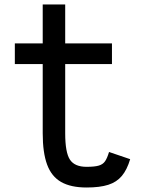

<svg xmlns="http://www.w3.org/2000/svg" viewBox="-20 -820 640 854"><path d="M365 14Q295 14 252 -10.5Q209 -35 189.5 -88Q170 -141 170 -227V-535H46V-627H170V-800H270V-627H478V-535H270V-227Q270 -142 291 -110Q312 -78 365 -78Q401 -78 419.5 -83.5Q438 -89 447.5 -103Q457 -117 465 -144L559 -112Q545 -65 522 -37.5Q499 -10 461.5 2Q424 14 365 14Z"/></svg>

Font: Victor Mono Thin
Style: Bold
Weight: 700
Monospace: yes
Version: Version 1.561;gftools[0.9.30]